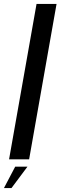

<svg xmlns="http://www.w3.org/2000/svg" viewBox="-41 -805 306 970"><path d="M4.8 0H106.1L244.7 -785H143.6ZM-21 145H17.1L97.8 36.9H35.8Z"/></svg>

Font: Anybody Thin
Style: Italic
Weight: 100
Italic angle: -10°
Designer: Tyler Finck
Foundry: Etcetera Type Company
Version: Version 1.114;gftools[0.9.25]